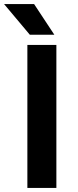

<svg xmlns="http://www.w3.org/2000/svg" viewBox="-50 -920 380 940"><path d="M84 -700H226V0H84ZM-30 -900H117L216 -750H96Z"/></svg>

Font: Golos UI
Style: Bold
Weight: 700
Designer: A.Korolkova, Vitaly Kuzmin
Foundry: ParaType Ltd
Version: Version 2.000